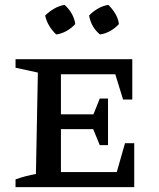

<svg xmlns="http://www.w3.org/2000/svg" viewBox="-20 -771 656 791"><path d="M495 -181H533V0H44V-32Q86 -47 128 -54L136 -472L44 -492V-527H525V-361H487L455 -465H231V-300H365L391 -365H425V-173H391L364 -239H231V-62H461ZM246 -751Q263 -736 275 -715.5Q287 -695 290 -672Q276 -656 255 -644Q234 -632 212 -629Q196 -643 183.5 -663.5Q171 -684 166 -707Q182 -723 202.5 -735Q223 -747 246 -751ZM426 -751Q442 -736 454.5 -715.5Q467 -695 470 -672Q456 -656 435 -644Q414 -632 392 -629Q356 -658 347 -707Q362 -723 382.5 -735Q403 -747 426 -751Z"/></svg>

Font: Piazzolla SC Medium
Style: Regular
Weight: 500
Designer: Juan Pablo del Peral
Foundry: Huerta Tipografica
Version: Version 1.330